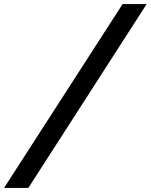

<svg xmlns="http://www.w3.org/2000/svg" viewBox="-105 -779 745 949"><path d="M501 -759H620L35 150H-85Z"/></svg>

Font: Roboto Serif
Style: Bold Italic
Weight: 700
Italic angle: -10°
Designer: Greg Gazdowicz
Foundry: Commercial Type
Version: Version 1.008